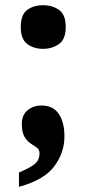

<svg xmlns="http://www.w3.org/2000/svg" viewBox="-20 -565 333 739"><path d="M146 -377Q110 -377 85 -395.5Q60 -414 60 -461Q60 -509 85 -527Q110 -545 146 -545Q181 -545 207 -527Q233 -509 233 -461Q233 -414 207 -395.5Q181 -377 146 -377ZM53 99Q91 83 111.5 68Q132 53 132 25Q132 11 122 3.5Q112 -4 98.5 -12.5Q85 -21 74.5 -38Q64 -55 64 -88Q64 -123 86.5 -141Q109 -159 139 -159Q184 -159 206 -127Q228 -95 228 -40Q228 23 188.5 75.5Q149 128 53 154Z"/></svg>

Font: Noto Serif Armenian SemiCondensed ExtraBold
Style: Regular
Weight: 800
Width: 4
Designer: Monotype Design Team
Foundry: Monotype Imaging Inc.
Version: Version 2.008; ttfautohint (v1.8.4.7-5d5b)